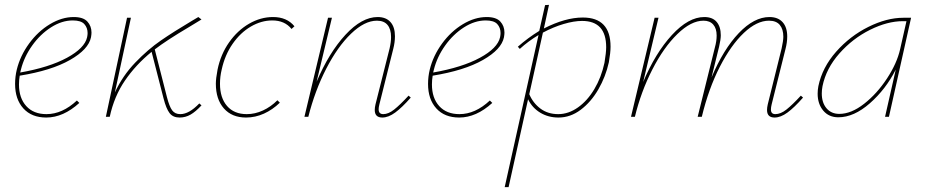

<svg xmlns="http://www.w3.org/2000/svg" viewBox="-20 -480 3807 789"><path d="M356 -346Q356 -339 354 -327Q344 -277 267.5 -233.5Q191 -190 61 -169Q58 -151 58 -133Q58 -77 88 -44Q118 -11 171 -11Q236 -11 296 -67L306 -57Q240 3 170 3Q110 3 76 -34.5Q42 -72 42 -135Q42 -165 49 -194Q63 -251 99.5 -301Q136 -351 185 -380.5Q234 -410 283 -410Q322 -410 339 -391.5Q356 -373 356 -346ZM340 -344Q340 -366 326.5 -381Q313 -396 279 -396Q234 -396 189.5 -367.5Q145 -339 112 -292.5Q79 -246 66 -194L63 -182Q182 -203 255 -242.5Q328 -282 338 -327Q340 -337 340 -344Z M799 -55 808 -47Q784 -21 763 -9Q742 3 718 3Q691 3 677 -15Q663 -33 652 -76L603 -267Q538 -214 493.5 -149Q449 -84 431 0H415L502 -407H518L452 -100Q484 -169 536 -223Q588 -277 641 -313.5Q694 -350 768 -394L795 -410L808 -400L757 -369Q664 -314 616 -277L666 -81Q676 -42 687.5 -26.5Q699 -11 721 -11Q757 -11 799 -55Z M1099 -396Q1054 -396 1011 -371Q968 -346 936 -300Q904 -254 891 -194Q884 -165 884 -136Q884 -78 913 -44.5Q942 -11 994 -11Q1028 -11 1060.5 -26Q1093 -41 1120 -68L1130 -58Q1100 -29 1064.5 -13Q1029 3 991 3Q933 3 900 -34.5Q867 -72 867 -136Q867 -157 874 -194Q887 -257 921.5 -306Q956 -355 1003.5 -382.5Q1051 -410 1102 -410Q1159 -410 1190 -372L1178 -361Q1150 -396 1099 -396Z M1668 -79Q1632 -38 1604 -17.5Q1576 3 1551 3Q1520 3 1520 -28Q1520 -38 1523 -51L1581 -281Q1587 -307 1587 -328Q1587 -360 1572.5 -377.5Q1558 -395 1529 -395Q1478 -395 1422.5 -341.5Q1367 -288 1320.5 -197.5Q1274 -107 1247 0H1231L1328 -407H1344L1281 -144Q1332 -264 1399.5 -337Q1467 -410 1532 -410Q1566 -410 1584.5 -389.5Q1603 -369 1603 -331Q1603 -306 1596 -279L1539 -51Q1536 -39 1536 -31Q1536 -11 1555 -11Q1576 -11 1600 -30Q1624 -49 1659 -87Z M2053 -346Q2053 -339 2051 -327Q2041 -277 1964.5 -233.5Q1888 -190 1758 -169Q1755 -151 1755 -133Q1755 -77 1785 -44Q1815 -11 1868 -11Q1933 -11 1993 -67L2003 -57Q1937 3 1867 3Q1807 3 1773 -34.5Q1739 -72 1739 -135Q1739 -165 1746 -194Q1760 -251 1796.5 -301Q1833 -351 1882 -380.5Q1931 -410 1980 -410Q2019 -410 2036 -391.5Q2053 -373 2053 -346ZM2037 -344Q2037 -366 2023.5 -381Q2010 -396 1976 -396Q1931 -396 1886.5 -367.5Q1842 -339 1809 -292.5Q1776 -246 1763 -194L1760 -182Q1879 -203 1952 -242.5Q2025 -282 2035 -327Q2037 -337 2037 -344Z M2489 -288Q2489 -264 2482 -224Q2469 -165 2439 -113Q2409 -61 2366.5 -29Q2324 3 2275 3Q2233 3 2200 -17Q2167 -37 2150 -72L2070 289H2054L2193 -336Q2151 -311 2116 -279L2108 -288Q2150 -325 2196 -353L2220 -459L2236 -460L2215 -363Q2303 -408 2375 -408Q2489 -408 2489 -288ZM2471 -286Q2471 -394 2372 -394Q2339 -394 2296.5 -381.5Q2254 -369 2211 -346L2155 -93Q2170 -57 2200.5 -34Q2231 -11 2274 -11Q2316 -11 2355 -38.5Q2394 -66 2422.5 -114Q2451 -162 2464 -222Q2471 -264 2471 -286Z M3280 -79Q3244 -38 3216 -17.5Q3188 3 3163 3Q3132 3 3132 -28Q3132 -38 3135 -51L3192 -281Q3199 -313 3199 -329Q3199 -360 3184.5 -377.5Q3170 -395 3140 -395Q3090 -395 3037 -345Q2984 -295 2938 -205.5Q2892 -116 2864 0H2847L2918 -286Q2925 -311 2925 -334Q2925 -363 2911 -379Q2897 -395 2871 -395Q2820 -395 2763.5 -340Q2707 -285 2660.5 -194Q2614 -103 2589 0H2573L2670 -407H2686L2623 -143Q2673 -262 2741 -336Q2809 -410 2874 -410Q2908 -410 2925 -390Q2942 -370 2942 -335Q2942 -318 2935 -288L2904 -162Q2953 -278 3016 -344Q3079 -410 3142 -410Q3177 -410 3196 -389Q3215 -368 3215 -330Q3215 -306 3208 -279L3151 -51Q3148 -39 3148 -30Q3148 -11 3166 -11Q3188 -11 3212 -30Q3236 -49 3271 -87Z M3724 -407 3633 0H3617L3661 -194Q3620 -113 3554.5 -55.5Q3489 2 3425 2Q3386 2 3363 -25.5Q3340 -53 3340 -95Q3340 -110 3343 -126Q3359 -203 3416 -267.5Q3473 -332 3548.5 -369.5Q3624 -407 3692 -407ZM3679 -278 3705 -393H3690Q3627 -393 3555.5 -357.5Q3484 -322 3429.5 -260.5Q3375 -199 3360 -126Q3357 -110 3357 -96Q3357 -58 3376.5 -35Q3396 -12 3429 -12Q3478 -12 3531 -53.5Q3584 -95 3625 -157.5Q3666 -220 3679 -278Z"/></svg>

Font: Ysabeau Thin
Style: Italic
Weight: 200
Italic angle: -12°
Designer: Christian Thalmann (Catharsis Fonts)
Version: Version 0.003